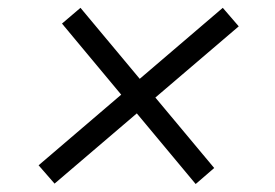

<svg xmlns="http://www.w3.org/2000/svg" viewBox="-20 -523 689 481"><path d="M470.2 -62 135.3 -463.9 181.6 -503.4 516.6 -102.1ZM116.7 -63 76.7 -108.9 538.1 -503.4 578.1 -457Z"/></svg>

Font: Inter 16pt Light
Style: Italic
Weight: 300
Italic angle: -9.3988°
Version: Version 4.001;git-66647c0bb